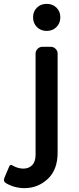

<svg xmlns="http://www.w3.org/2000/svg" viewBox="-100 -774 407 993"><path d="M141 -754Q172 -754 192 -734.5Q212 -715 212 -684Q212 -654 192 -634Q172 -614 141 -614Q111 -614 91 -634Q71 -654 71 -684Q71 -715 91 -734.5Q111 -754 141 -754ZM163 -532Q177 -532 187.5 -521.5Q198 -511 198 -497V15Q198 104 147 151.5Q96 199 26 199Q-24 199 -68 174Q-85 164 -77 145L-52 86Q-50 81 -45.5 79.5Q-41 78 -37 81Q-8 98 21 98Q49 98 66.5 80Q84 62 84 26V-497Q84 -511 94.5 -521.5Q105 -532 119 -532Z"/></svg>

Font: Trueno
Style: Round
Weight: 400
Designer: Julieta Ulanovsky, Jasper
Foundry: Julieta Ulanovsky, Cannot Into Space Fonts
Version: Version 3.001